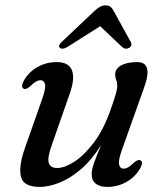

<svg xmlns="http://www.w3.org/2000/svg" viewBox="-20 -706 630 736"><path d="M518 -91.5Q530.5 -85.5 518 -62Q500 -29 466 -9.2Q432 10.5 391 10.5Q363 10.5 347.2 -1.8Q331.5 -14 331.5 -38Q331.5 -56.5 340.8 -82.2Q350 -108 367.5 -150Q330 -90.5 288.2 -55.5Q246.5 -20.5 206 -5Q165.5 10.5 132.5 10.5Q69.5 10.5 60.2 -29Q51 -68.5 75 -137L142 -327.5Q156 -367 152.5 -382.8Q149 -398.5 135.5 -398.5Q127 -398.5 117.8 -393.2Q108.5 -388 95.5 -375Q80 -361.5 71 -366Q58.5 -372 71 -396Q89 -429 122.8 -448.5Q156.5 -468 197 -468Q243.5 -468 255.8 -436.5Q268 -405 247.5 -347.5L179 -151.5Q161 -102 166.8 -82Q172.5 -62 199.5 -62Q227.5 -62 264.8 -86Q302 -110 338.8 -158.2Q375.5 -206.5 401.5 -278.5Q418 -325 423.8 -345.2Q429.5 -365.5 429.5 -377Q429.5 -390.5 425.5 -399.5Q421.5 -408.5 421.5 -421Q421.5 -442.5 444.2 -455.2Q467 -468 506 -468Q568 -468 532.5 -370.5L447 -130.5Q433 -91 436.5 -75.2Q440 -59.5 453.5 -59.5Q462 -59.5 471.2 -64.5Q480.5 -69.5 493.5 -82.5Q509 -96 518 -91.5ZM475.5 -523Q461.5 -514.5 448.5 -525.5L364 -605.5L237.5 -525.5Q218.5 -514.5 209 -523Q201 -531.5 218 -546.5L341.5 -663.5Q353 -674 363 -679.8Q373 -685.5 385 -685.5Q397 -685.5 403.8 -679.8Q410.5 -674 416 -663.5L480.5 -546.5Q489 -531.5 475.5 -523Z"/></svg>

Font: Fraunces 9pt
Style: Italic
Weight: 400
Italic angle: -16°
Version: Version 1.000;[b76b70a41]